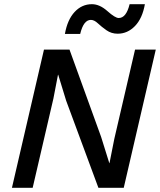

<svg xmlns="http://www.w3.org/2000/svg" viewBox="-20 -897 764 917"><path d="M672 -877Q660 -809 624.5 -772.5Q589 -736 542 -736Q512 -736 488.5 -752.5Q465 -769 447.5 -785.5Q430 -802 414 -802Q379 -802 363 -735H290Q302 -803 336.5 -840Q371 -877 419 -877Q456 -877 493 -844Q530 -811 547 -811Q583 -811 599 -877ZM37 0 190 -660H312L463 -243L502 -118H503L526 -234L625 -660H724L571 0H450L296 -416L258 -540H257L235 -426L136 0Z"/></svg>

Font: Elaine Sans Medium
Style: Italic
Weight: 500
Italic angle: -13°
Designer: Wei Huang
Foundry: Wei Huang
Version: Version 2.001;December 24, 2019;FontCreator 12.0.0.2547 64-b